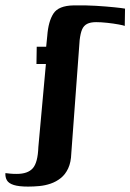

<svg xmlns="http://www.w3.org/2000/svg" viewBox="-82 -525 483 711"><path d="M88 -288H53L54 -352H89L93 -392Q97 -446 116 -475Q135 -504 190 -505Q233 -506 273 -503.5Q313 -501 342 -498Q371 -495 381 -493L380 -429Q376 -431 357 -434.5Q338 -438 315 -440.5Q292 -443 274 -443Q253 -443 240.5 -436.5Q228 -430 222 -416Q216 -402 213 -377L182 43Q181 76 170.5 98.5Q160 121 143 134.5Q126 148 105.5 155Q85 162 63.5 164Q42 166 22 166Q-12 166 -31 160Q-50 154 -56.5 142.5Q-63 131 -62 116Q-54 117 -44 118Q-34 119 -20 119Q21 119 39.5 98Q58 77 60 20Z"/></svg>

Font: Genos SemiBold
Style: Italic
Weight: 600
Italic angle: -8°
Version: Version 1.010